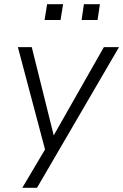

<svg xmlns="http://www.w3.org/2000/svg" viewBox="-20 -713 586 913"><path d="M86 180 203 -17 199 16 65 -489H131L240 -51H225L474 -489H546L156 180ZM368 -618 379 -693H455L444 -618ZM192 -618 204 -693H280L268 -618Z"/></svg>

Font: Nunito Sans 10pt Light
Style: Italic
Weight: 300
Italic angle: -9°
Designer: Vernon Adams
Foundry: Vernon Adams
Version: Version 3.101;gftools[0.9.27]